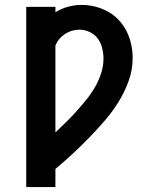

<svg xmlns="http://www.w3.org/2000/svg" viewBox="-20 -558 640 783"><path d="M87 205V-530H206V-508Q230 -523 257.5 -530.5Q285 -538 313 -538Q341 -538 368.5 -531Q396 -524 420.5 -510.5Q445 -497 464.5 -476Q484 -455 496.5 -430Q509 -405 515 -377Q521 -349 521 -321Q521 -274 505 -229Q489 -184 464 -143.5Q439 -103 408 -67Q377 -31 344 3Q311 37 276.5 69Q242 101 206 131V205ZM206 -18Q228 -39 250 -60.5Q272 -82 292.5 -105Q313 -128 332.5 -152Q352 -176 367.5 -203Q383 -230 392.5 -259.5Q402 -289 402 -319Q402 -341 396.5 -362.5Q391 -384 378.5 -401Q366 -418 345.5 -427.5Q325 -437 304 -437Q288 -437 273 -432.5Q258 -428 245 -419.5Q232 -411 222 -399Q212 -387 206 -372Z"/></svg>

Font: Iosevka Slab Extended
Style: Bold
Weight: 700
Width: 7
Monospace: yes
Designer: Belleve Invis
Foundry: Belleve Invis
Version: Version 11.1.0; ttfautohint (v1.8.3)